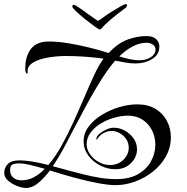

<svg xmlns="http://www.w3.org/2000/svg" viewBox="-20 -905 929 953"><path d="M109 28Q90 28 64.5 18Q39 8 20 -8.5Q1 -25 1 -47Q1 -73 19 -91Q37 -109 77 -109Q103 -109 138.5 -103.5Q174 -98 220 -86Q255 -127 286 -183Q317 -239 345 -300.5Q373 -362 398.5 -422Q424 -482 447.5 -532.5Q471 -583 494 -614Q451 -620 403 -623.5Q355 -627 308 -627Q260 -627 215.5 -619Q171 -611 143.5 -594Q116 -577 117 -550Q117 -549 117 -544Q117 -539 115 -539Q112 -539 109 -544Q106 -549 106 -553Q102 -616 130 -657.5Q158 -699 223 -699Q268 -699 321.5 -690Q375 -681 427 -668Q479 -655 519 -642Q567 -692 614.5 -709Q662 -726 707 -726Q740 -726 755.5 -710.5Q771 -695 771 -675Q771 -634 735 -612Q699 -590 652 -590Q627 -590 602.5 -594.5Q578 -599 552 -604Q516 -564 471.5 -491.5Q427 -419 375 -319Q345 -264 312 -199.5Q279 -135 242 -80Q329 -56 384.5 -42Q440 -28 479 -22Q518 -16 557 -16Q623 -16 666 -41Q709 -66 730 -105.5Q751 -145 751 -186Q751 -226 734 -259Q717 -292 686.5 -311.5Q656 -331 615 -331Q584 -331 548 -321Q512 -311 481 -292.5Q450 -274 430 -247.5Q410 -221 410 -189Q410 -163 427 -139Q444 -115 470.5 -100.5Q497 -86 526 -86Q566 -86 592.5 -112Q619 -138 619 -172Q619 -196 606.5 -214.5Q594 -233 574.5 -244Q555 -255 535 -255Q512 -255 493.5 -244Q475 -233 468 -222Q464 -215 459.5 -213Q455 -211 459 -220Q462 -232 476.5 -243.5Q491 -255 510 -263Q529 -271 545 -271Q574 -271 600 -256.5Q626 -242 643 -218Q660 -194 660 -164Q660 -125 630 -95Q600 -65 552 -65Q514 -65 477.5 -83.5Q441 -102 418 -133.5Q395 -165 395 -204Q395 -244 420.5 -277.5Q446 -311 486.5 -335.5Q527 -360 573 -373.5Q619 -387 661 -387Q715 -387 752 -364.5Q789 -342 808.5 -305Q828 -268 828 -224Q828 -173 804 -129.5Q780 -86 740 -54Q700 -22 651 -4Q602 14 553 14Q519 14 463.5 3.5Q408 -7 346 -24Q284 -41 228 -59Q199 -21 169.5 3.5Q140 28 109 28ZM673 -606Q705 -606 728.5 -621Q752 -636 752 -659Q752 -674 739.5 -683Q727 -692 710 -693Q672 -693 636.5 -673.5Q601 -654 572 -625Q594 -618 620.5 -612Q647 -606 673 -606ZM88 -10Q120 -10 148.5 -25.5Q177 -41 202 -67Q160 -79 129 -86.5Q98 -94 75 -94Q49 -94 39.5 -87Q30 -80 30 -60Q30 -38 45 -24Q60 -10 88 -10ZM475 -758Q464 -761 401 -811Q339 -862 339 -872Q339 -881 347 -881Q352 -881 372.5 -867Q393 -853 419 -834Q445 -815 466 -801Q480 -809 493 -819Q506 -829 531 -845Q559 -862 578 -873Q597 -884 607 -885L611 -878L606 -868Q518 -804 481 -761Z"/></svg>

Font: Festive
Style: Regular
Weight: 400
Designer: Robert E. Leuschke
Foundry: Robert E. Leuschke
Version: Version 1.101; ttfautohint (v1.8.3)